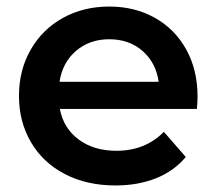

<svg xmlns="http://www.w3.org/2000/svg" viewBox="-20 -560 662 587"><path d="M582 -227H163Q174 -168 220.5 -133.5Q267 -99 336 -99Q424 -99 481 -157L548 -80Q512 -37 457 -15Q402 7 333 7Q245 7 178 -28Q111 -63 74.5 -125.5Q38 -188 38 -267Q38 -345 73.5 -407.5Q109 -470 172 -505Q235 -540 314 -540Q392 -540 453.5 -505.5Q515 -471 549.5 -408.5Q584 -346 584 -264Q584 -251 582 -227ZM162 -310H465Q457 -368 416 -404Q375 -440 314 -440Q254 -440 212.5 -404.5Q171 -369 162 -310Z"/></svg>

Font: mBank SemiBold
Style: Regular
Weight: 600
Designer: Julieta Ulanovsky
Foundry: Julieta Ulanovsky
Version: Version 7.200